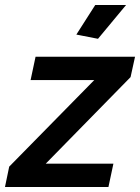

<svg xmlns="http://www.w3.org/2000/svg" viewBox="-58 -752 563 772"><path d="M-21 -82 321 -430H65L85 -524H485L467 -442L126 -94H398L378 0H-38ZM336 -596 249 -613 325 -732H449Z"/></svg>

Font: Raleway
Style: Bold Italic
Weight: 700
Italic angle: -12°
Designer: Matt McInerney, Pablo Impallari, Rodrigo Fuenzalida
Foundry: Matt McInerney, Pablo Impallari, Rodrigo Fuenzalida
Version: Version 4.101;RELEASE